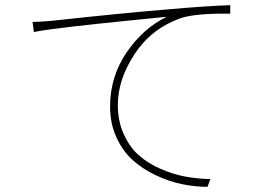

<svg xmlns="http://www.w3.org/2000/svg" viewBox="-20 -713 1040 743"><path d="M106 -628Q146 -629 185 -633Q451 -662 621 -676Q779 -690 871 -693V-660Q734 -662 677 -642Q564 -601 500 -502.5Q436 -404 436 -308Q436 -244 459 -193.5Q482 -143 518 -111.5Q554 -80 602.5 -59Q651 -38 698 -29.5Q745 -21 794 -20L783 10Q734 10 683.5 -0.5Q633 -11 582.5 -35Q532 -59 493.5 -93.5Q455 -128 430.5 -181.5Q406 -235 406 -300Q406 -416 469.5 -509.5Q533 -603 625 -648Q605 -646 484.5 -634Q364 -622 259.5 -610Q155 -598 111 -589Z"/></svg>

Font: Noto Sans Korean Thin
Style: Regular
Weight: 250
Designer: Ryoko NISHIZUKA  (kana & ideographs); Paul D. Hunt (Latin, Greek & Cyrillic); Wenlong ZHANG  (bopomofo); Sandoll Communi
Foundry: Adobe Systems Incorporated
Version: Version 1.0001;PS 1;hotconv 1.0.78;makeotf.lib2.5.61930